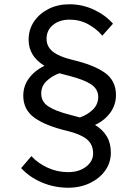

<svg xmlns="http://www.w3.org/2000/svg" viewBox="-20 -751 630 899"><path d="M523 -306Q523 -260 496.5 -223.5Q470 -187 425 -166Q461 -144 480 -112.5Q499 -81 499 -36Q499 10 473 47Q447 84 401.5 106Q356 128 299 128Q234 128 175.5 103Q117 78 79 36L127 -20Q157 13 202.5 34Q248 55 299 55Q350 55 383 29.5Q416 4 416 -32Q416 -75 386.5 -99Q357 -123 295 -138Q194 -162 141.5 -199.5Q89 -237 89 -303Q89 -349 116 -385Q143 -421 188 -443Q114 -488 114 -565Q114 -613 139.5 -650.5Q165 -688 208 -709.5Q251 -731 305 -731Q365 -731 419 -706Q473 -681 509 -640L459 -584Q432 -616 393 -637.5Q354 -659 306 -659Q259 -659 228.5 -634.5Q198 -610 198 -569Q198 -533 227 -509.5Q256 -486 318 -471Q420 -447 471.5 -410Q523 -373 523 -306ZM440 -298Q439 -335 406 -356.5Q373 -378 307 -395L258 -408Q224 -396 198.5 -372Q173 -348 173 -313Q173 -275 206 -253Q239 -231 306 -214L354 -201Q389 -213 414.5 -237.5Q440 -262 440 -298Z"/></svg>

Font: Wix Madefor Display Medium
Style: Regular
Weight: 500
Designer: Dalton Maag Ltd
Foundry: Dalton Maag Ltd
Version: Version 3.100